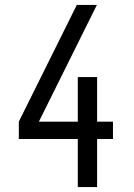

<svg xmlns="http://www.w3.org/2000/svg" viewBox="-20 -755 540 775"><path d="M294 0V-194H56V-264L290 -735H371L137 -264H294V-444H372V-264H436V-194H372V0Z"/></svg>

Font: Iosevka srxl
Style: Regular
Weight: 400
Monospace: yes
Designer: Belleve Invis
Foundry: Belleve Invis
Version: Version 33.0.1; ttfautohint (v1.8.3)